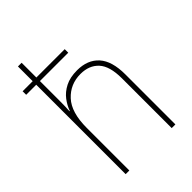

<svg xmlns="http://www.w3.org/2000/svg" viewBox="-222 -859 958 958"><g transform="rotate(-45 257.5 -380.0)"><path d="M112 -760V-656H312V-631H112V-495Q112 -472 111.5 -455.5Q111 -439 110 -420H112Q122 -449 142.5 -476Q163 -503 197 -520.5Q231 -538 281 -538Q355 -538 396 -492.5Q437 -447 437 -353V0H411V-351Q411 -437 376 -475Q341 -513 280 -513Q208 -513 160 -461.5Q112 -410 112 -301V0H86V-631H15V-656H86V-760Z"/></g></svg>

Font: Noto Sans Telugu SemiCondensed Thin
Style: Regular
Weight: 100
Width: 4
Designer: Jelle Bosma - Monotype Design Team
Foundry: Monotype Imaging Inc.
Version: Version 2.005; ttfautohint (v1.8.4.7-5d5b)